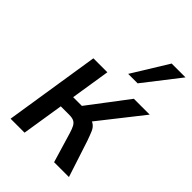

<svg xmlns="http://www.w3.org/2000/svg" viewBox="-218 -838 933 933"><g transform="rotate(45 248.5 -371.5)"><path d="M33 0 110 -492H206L174 -289H234L388 -492H497L307 -251L295 -278Q321 -273 334 -263Q347 -253 354.5 -235.5Q362 -218 373 -187L434 0H332L286 -154Q279 -177 272 -190Q265 -203 253.5 -209Q242 -215 220 -215H163L129 0ZM283 -558 397 -743H492L348 -558Z"/></g></svg>

Font: Nunito Sans 10pt Condensed SemiBold
Style: Italic
Weight: 600
Width: 3
Italic angle: -9°
Designer: Vernon Adams
Foundry: Vernon Adams
Version: Version 3.101;gftools[0.9.27]